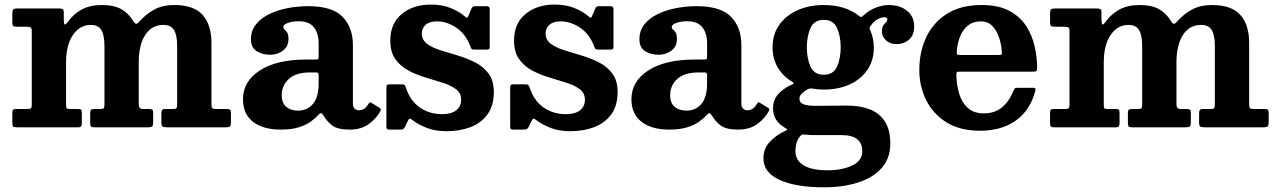

<svg xmlns="http://www.w3.org/2000/svg" viewBox="-20 -557 5586 840"><path d="M34 -17V-63.5Q34 -72 36.5 -76Q39 -80 48.5 -80H100.5Q112.5 -80 115.8 -83.8Q119 -87.5 119 -99.5V-420.5Q119 -434 114.2 -437Q109.5 -440 96.5 -440H57.5Q44 -440 39 -442.8Q34 -445.5 34 -459V-497.5Q34 -511.5 38 -515.8Q42 -520 55.5 -520H237Q248.5 -520 253.8 -517.2Q259 -514.5 259 -502.5V-478.5Q259 -449.5 263.8 -449.5Q268.5 -449.5 279.5 -464.5Q301 -495 337 -515Q373 -535 425 -535Q479 -535 510.8 -516.8Q542.5 -498.5 561.5 -467Q571 -451 577.5 -453Q584 -455 593.5 -466.5Q619 -495.5 655 -515.2Q691 -535 743 -535Q827 -535 866 -492.2Q905 -449.5 905 -369V-100.5Q905 -87 908.8 -83.5Q912.5 -80 926.5 -80H973.5Q983.5 -80 987 -76.5Q990.5 -73 990.5 -62.5V-25Q990.5 -9.5 986.8 -4.8Q983 0 967.5 0H711Q696 0 691 -3.5Q686 -7 686 -22V-58.5Q686 -70 688.8 -75Q691.5 -80 702.5 -80H735.5Q748 -80 751.5 -83.5Q755 -87 755 -99.5V-355.5Q755 -403.5 741.2 -425.8Q727.5 -448 695 -448Q644 -448 615.5 -404.2Q587 -360.5 587 -283V-100Q587 -80 605.5 -80H630.5Q640.5 -80 645.2 -77.8Q650 -75.5 650 -65V-21.5Q650 -8 645.8 -4Q641.5 0 627.5 0H393.5Q381.5 0 378 -3.5Q374.5 -7 374.5 -19.5V-60Q374.5 -72.5 377.8 -76.2Q381 -80 393.5 -80H419Q431.5 -80 434.2 -84Q437 -88 437 -100V-355.5Q437 -403.5 423.2 -425.8Q409.5 -448 377 -448Q329.5 -448 299.2 -404.2Q269 -360.5 269 -283V-101.5Q269 -87.5 271.5 -83.8Q274 -80 288 -80H321.5Q332 -80 335 -76.8Q338 -73.5 338 -63V-19Q338 -9.5 335.2 -4.8Q332.5 0 322.5 0H53Q42.5 0 38.2 -2.8Q34 -5.5 34 -17Z M1043 -123Q1043 -201 1116.8 -248.8Q1190.5 -296.5 1319.5 -296.5H1361Q1369.5 -296.5 1371.8 -298.5Q1374 -300.5 1374 -309.5V-367Q1374 -411.5 1353.2 -437.8Q1332.5 -464 1286 -464Q1260 -464 1239.8 -456.8Q1219.5 -449.5 1219.5 -439.5Q1219.5 -432 1225 -427.8Q1230.5 -423.5 1236.2 -415Q1242 -406.5 1242 -385.5Q1242 -354.5 1218.5 -336Q1195 -317.5 1162 -317.5Q1127.5 -317.5 1102.8 -333.2Q1078 -349 1078 -385.5Q1078 -423 1099.8 -450.2Q1121.5 -477.5 1157.8 -495.2Q1194 -513 1238.5 -521.5Q1283 -530 1328.5 -530Q1433.5 -530 1478.8 -483.5Q1524 -437 1524 -359.5V-103.5Q1524 -88.5 1531.8 -81.5Q1539.5 -74.5 1550 -74.5Q1560.5 -74.5 1571.2 -80Q1582 -85.5 1593 -104Q1598 -112.5 1604.5 -107.5L1642 -84.5Q1648.5 -80.5 1645 -72.5Q1627.5 -39 1593.8 -14.5Q1560 10 1511 10H1510.5Q1455.5 10 1432 -9.2Q1408.5 -28.5 1396 -50.5Q1389 -61.5 1384.2 -62Q1379.5 -62.5 1372 -53.5Q1360 -40 1339.8 -25.2Q1319.5 -10.5 1287.5 -0.2Q1255.5 10 1208 10Q1131.5 10 1087.2 -24Q1043 -58 1043 -123ZM1212.5 -140.5Q1212.5 -105.5 1232.8 -89.2Q1253 -73 1283 -73Q1324.5 -73 1349.2 -102.5Q1374 -132 1374 -191V-230Q1374 -240 1364 -240H1336Q1275 -240 1243.8 -211.8Q1212.5 -183.5 1212.5 -140.5Z M2037.5 -355.5Q2016.5 -409.5 1975.5 -436.5Q1934.5 -463.5 1891 -463.5Q1859 -463.5 1842.2 -448.5Q1825.5 -433.5 1825.5 -411Q1825.5 -382.5 1848.2 -365.5Q1871 -348.5 1907 -337.2Q1943 -326 1983.2 -314Q2023.5 -302 2059.2 -283.8Q2095 -265.5 2117.8 -234.8Q2140.5 -204 2140.5 -154.5Q2140.5 -95 2113 -57Q2085.5 -19 2038.8 -1Q1992 17 1933.5 17Q1883.5 17 1845.8 2Q1808 -13 1783.5 -32.5Q1777 -38 1772.8 -37.8Q1768.5 -37.5 1765 -29.5L1751.5 -2Q1748.5 4 1744.8 7Q1741 10 1731.5 10H1683.5Q1675 10 1672.8 6.8Q1670.5 3.5 1670.5 -5V-172Q1670.5 -181 1672.8 -184.5Q1675 -188 1683.5 -188H1736.5Q1747 -188 1749.8 -185Q1752.5 -182 1755.5 -174.5Q1774 -116.5 1816.5 -87Q1859 -57.5 1913.5 -57.5Q1955 -57.5 1976.2 -74.5Q1997.5 -91.5 1997.5 -120.5Q1997.5 -150 1975 -166.8Q1952.5 -183.5 1917.2 -194.8Q1882 -206 1842.5 -217.8Q1803 -229.5 1767.8 -248Q1732.5 -266.5 1710 -297.8Q1687.5 -329 1687.5 -380Q1687.5 -454.5 1737.8 -495.8Q1788 -537 1865 -537Q1916 -537 1953.2 -521.2Q1990.5 -505.5 2012 -486.5Q2019.5 -480 2022.5 -479.2Q2025.5 -478.5 2030 -489.5L2042.5 -519Q2045.5 -525.5 2049 -527.8Q2052.5 -530 2063 -530H2110Q2122.5 -530 2122.5 -516.5V-354Q2122.5 -346 2120.2 -343Q2118 -340 2109.5 -340H2056.5Q2045 -340 2042.5 -343.8Q2040 -347.5 2037.5 -355.5Z M2579 -355.5Q2558 -409.5 2517 -436.5Q2476 -463.5 2432.5 -463.5Q2400.5 -463.5 2383.8 -448.5Q2367 -433.5 2367 -411Q2367 -382.5 2389.8 -365.5Q2412.5 -348.5 2448.5 -337.2Q2484.5 -326 2524.8 -314Q2565 -302 2600.8 -283.8Q2636.5 -265.5 2659.2 -234.8Q2682 -204 2682 -154.5Q2682 -95 2654.5 -57Q2627 -19 2580.2 -1Q2533.5 17 2475 17Q2425 17 2387.2 2Q2349.5 -13 2325 -32.5Q2318.5 -38 2314.2 -37.8Q2310 -37.5 2306.5 -29.5L2293 -2Q2290 4 2286.2 7Q2282.5 10 2273 10H2225Q2216.5 10 2214.2 6.8Q2212 3.5 2212 -5V-172Q2212 -181 2214.2 -184.5Q2216.5 -188 2225 -188H2278Q2288.5 -188 2291.2 -185Q2294 -182 2297 -174.5Q2315.5 -116.5 2358 -87Q2400.5 -57.5 2455 -57.5Q2496.5 -57.5 2517.8 -74.5Q2539 -91.5 2539 -120.5Q2539 -150 2516.5 -166.8Q2494 -183.5 2458.8 -194.8Q2423.5 -206 2384 -217.8Q2344.5 -229.5 2309.2 -248Q2274 -266.5 2251.5 -297.8Q2229 -329 2229 -380Q2229 -454.5 2279.2 -495.8Q2329.5 -537 2406.5 -537Q2457.5 -537 2494.8 -521.2Q2532 -505.5 2553.5 -486.5Q2561 -480 2564 -479.2Q2567 -478.5 2571.5 -489.5L2584 -519Q2587 -525.5 2590.5 -527.8Q2594 -530 2604.5 -530H2651.5Q2664 -530 2664 -516.5V-354Q2664 -346 2661.8 -343Q2659.5 -340 2651 -340H2598Q2586.5 -340 2584 -343.8Q2581.5 -347.5 2579 -355.5Z M2742.5 -123Q2742.5 -201 2816.2 -248.8Q2890 -296.5 3019 -296.5H3060.5Q3069 -296.5 3071.2 -298.5Q3073.5 -300.5 3073.5 -309.5V-367Q3073.5 -411.5 3052.8 -437.8Q3032 -464 2985.5 -464Q2959.5 -464 2939.2 -456.8Q2919 -449.5 2919 -439.5Q2919 -432 2924.5 -427.8Q2930 -423.5 2935.8 -415Q2941.5 -406.5 2941.5 -385.5Q2941.5 -354.5 2918 -336Q2894.5 -317.5 2861.5 -317.5Q2827 -317.5 2802.2 -333.2Q2777.5 -349 2777.5 -385.5Q2777.5 -423 2799.2 -450.2Q2821 -477.5 2857.2 -495.2Q2893.5 -513 2938 -521.5Q2982.5 -530 3028 -530Q3133 -530 3178.2 -483.5Q3223.5 -437 3223.5 -359.5V-103.5Q3223.5 -88.5 3231.2 -81.5Q3239 -74.5 3249.5 -74.5Q3260 -74.5 3270.8 -80Q3281.5 -85.5 3292.5 -104Q3297.5 -112.5 3304 -107.5L3341.5 -84.5Q3348 -80.5 3344.5 -72.5Q3327 -39 3293.2 -14.5Q3259.5 10 3210.5 10H3210Q3155 10 3131.5 -9.2Q3108 -28.5 3095.5 -50.5Q3088.5 -61.5 3083.8 -62Q3079 -62.5 3071.5 -53.5Q3059.5 -40 3039.2 -25.2Q3019 -10.5 2987 -0.2Q2955 10 2907.5 10Q2831 10 2786.8 -24Q2742.5 -58 2742.5 -123ZM2912 -140.5Q2912 -105.5 2932.2 -89.2Q2952.5 -73 2982.5 -73Q3024 -73 3048.8 -102.5Q3073.5 -132 3073.5 -191V-230Q3073.5 -240 3063.5 -240H3035.5Q2974.5 -240 2943.2 -211.8Q2912 -183.5 2912 -140.5Z M3360 -350Q3360 -407.5 3389.8 -449Q3419.5 -490.5 3470.2 -512.8Q3521 -535 3584 -535Q3678 -535 3738.5 -487.5Q3745.5 -482 3747.5 -482.2Q3749.5 -482.5 3756.5 -488.5Q3782 -512.5 3812.2 -523.8Q3842.5 -535 3868 -535Q3917.5 -535 3948.5 -509.8Q3979.5 -484.5 3979.5 -441.5Q3979.5 -403 3956.8 -383.5Q3934 -364 3904 -364Q3873.5 -364 3856 -380.8Q3838.5 -397.5 3838.5 -418Q3838.5 -437 3844.5 -445.8Q3850.5 -454.5 3856.2 -459.5Q3862 -464.5 3862 -471Q3862 -481.5 3849 -481.5Q3836.5 -481.5 3820 -473Q3803.5 -464.5 3790 -445.5Q3785.5 -439.5 3784.5 -436.2Q3783.5 -433 3786.5 -426Q3803 -391 3803 -350Q3803 -292.5 3774.5 -251Q3746 -209.5 3696.5 -187.2Q3647 -165 3584 -165Q3571 -165 3558.8 -166.2Q3546.5 -167.5 3534.5 -169.5Q3521.5 -171.5 3511 -165Q3497 -157.5 3487.2 -147.2Q3477.5 -137 3477.5 -126.5Q3477.5 -107.5 3495.5 -100.8Q3513.5 -94 3547 -94Q3559.5 -94 3588 -94.2Q3616.5 -94.5 3645.2 -94.8Q3674 -95 3688 -95Q3740.5 -95 3783 -79.5Q3825.5 -64 3850.2 -27.5Q3875 9 3875 72Q3875 135 3838 177.2Q3801 219.5 3735.5 241Q3670 262.5 3585 262.5Q3463 262.5 3391.5 230.5Q3320 198.5 3320 135Q3320 93 3348.2 63.2Q3376.5 33.5 3414.5 16Q3425 11.5 3424 9.2Q3423 7 3414 2Q3390.5 -11.5 3376.2 -32.2Q3362 -53 3362 -84Q3362 -118.5 3383.2 -143.5Q3404.5 -168.5 3441.5 -185.5Q3453.5 -190.5 3452.5 -193Q3451.5 -195.5 3442.5 -201.5Q3404 -225 3382 -263Q3360 -301 3360 -350ZM3510 -350Q3510 -302 3525.8 -266Q3541.5 -230 3584 -230Q3626.5 -230 3642.2 -266Q3658 -302 3658 -350Q3658 -398 3642.2 -434Q3626.5 -470 3584 -470Q3541.5 -470 3525.8 -434Q3510 -398 3510 -350ZM3752.5 104Q3752.5 71 3730.8 52.5Q3709 34 3660 34H3556Q3542.5 34 3529.2 33.8Q3516 33.5 3503.5 32Q3496.5 31 3492.2 31.2Q3488 31.5 3484 35.5Q3468.5 52 3464.2 70Q3460 88 3460 102Q3460 145.5 3496.5 166.8Q3533 188 3601 188Q3664 188 3708.2 167.2Q3752.5 146.5 3752.5 104Z M4002 -250Q4002 -330 4032.5 -394.5Q4063 -459 4123.5 -497Q4184 -535 4274.5 -535Q4350 -535 4397.8 -508.5Q4445.5 -482 4471.5 -440Q4497.5 -398 4507.5 -350.2Q4517.5 -302.5 4517.5 -260.5Q4517.5 -249.5 4514.2 -246.5Q4511 -243.5 4500 -243.5H4178Q4168.5 -243.5 4166 -240.8Q4163.5 -238 4164 -229Q4165 -183.5 4177 -145.2Q4189 -107 4215 -84Q4241 -61 4284.5 -61Q4332.5 -61 4364 -87.5Q4395.5 -114 4414.5 -161Q4417 -166.5 4419.5 -169.8Q4422 -173 4430.5 -173H4498Q4507 -173 4509.2 -170.5Q4511.5 -168 4510 -161.5Q4488 -75.5 4425.2 -30.2Q4362.5 15 4267.5 15Q4179.5 15 4120.5 -22Q4061.5 -59 4031.8 -119.5Q4002 -180 4002 -250ZM4179.5 -316.5H4349Q4359 -316.5 4361 -318Q4363 -319.5 4363 -327.5Q4362 -357.5 4352.2 -389Q4342.5 -420.5 4322.8 -442Q4303 -463.5 4271.5 -463.5Q4236.5 -463.5 4213.8 -444.5Q4191 -425.5 4179.5 -395.5Q4168 -365.5 4166 -332Q4165.5 -323 4167 -319.8Q4168.5 -316.5 4179.5 -316.5Z M4574 -17V-63.5Q4574 -72 4576.5 -76Q4579 -80 4588.5 -80H4640.5Q4652.5 -80 4655.8 -83.8Q4659 -87.5 4659 -99.5V-420.5Q4659 -434 4654.2 -437Q4649.5 -440 4636.5 -440H4597.5Q4584 -440 4579 -442.8Q4574 -445.5 4574 -459V-497.5Q4574 -511.5 4578 -515.8Q4582 -520 4595.5 -520H4777Q4788.5 -520 4793.8 -517.2Q4799 -514.5 4799 -502.5V-478.5Q4799 -449.5 4803.8 -449.5Q4808.5 -449.5 4819.5 -464.5Q4841 -495 4877 -515Q4913 -535 4965 -535Q5019 -535 5050.8 -516.8Q5082.5 -498.5 5101.5 -467Q5111 -451 5117.5 -453Q5124 -455 5133.5 -466.5Q5159 -495.5 5195 -515.2Q5231 -535 5283 -535Q5367 -535 5406 -492.2Q5445 -449.5 5445 -369V-100.5Q5445 -87 5448.8 -83.5Q5452.5 -80 5466.5 -80H5513.5Q5523.5 -80 5527 -76.5Q5530.5 -73 5530.5 -62.5V-25Q5530.5 -9.5 5526.8 -4.8Q5523 0 5507.5 0H5251Q5236 0 5231 -3.5Q5226 -7 5226 -22V-58.5Q5226 -70 5228.8 -75Q5231.5 -80 5242.5 -80H5275.5Q5288 -80 5291.5 -83.5Q5295 -87 5295 -99.5V-355.5Q5295 -403.5 5281.2 -425.8Q5267.5 -448 5235 -448Q5184 -448 5155.5 -404.2Q5127 -360.5 5127 -283V-100Q5127 -80 5145.5 -80H5170.5Q5180.5 -80 5185.2 -77.8Q5190 -75.5 5190 -65V-21.5Q5190 -8 5185.8 -4Q5181.5 0 5167.5 0H4933.5Q4921.5 0 4918 -3.5Q4914.5 -7 4914.5 -19.5V-60Q4914.5 -72.5 4917.8 -76.2Q4921 -80 4933.5 -80H4959Q4971.5 -80 4974.2 -84Q4977 -88 4977 -100V-355.5Q4977 -403.5 4963.2 -425.8Q4949.5 -448 4917 -448Q4869.5 -448 4839.2 -404.2Q4809 -360.5 4809 -283V-101.5Q4809 -87.5 4811.5 -83.8Q4814 -80 4828 -80H4861.5Q4872 -80 4875 -76.8Q4878 -73.5 4878 -63V-19Q4878 -9.5 4875.2 -4.8Q4872.5 0 4862.5 0H4593Q4582.5 0 4578.2 -2.8Q4574 -5.5 4574 -17Z"/></svg>

Font: Besley
Style: Bold
Weight: 700
Designer: Owen Earl
Foundry: indestructible type*
Version: Version 2.001; ttfautohint (v1.8.3)